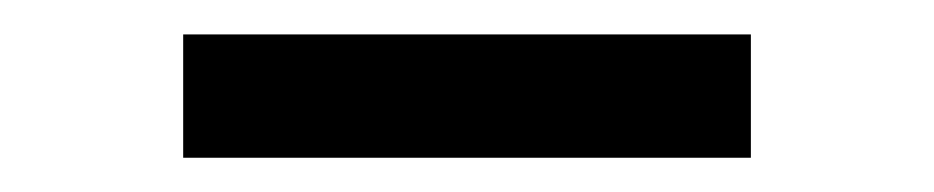

<svg xmlns="http://www.w3.org/2000/svg" viewBox="-20 -744 540 111"><path d="M85.9 -652.8V-724.1H414.1V-652.8Z"/></svg>

Font: Schibsted Grotesk Medium
Style: Regular
Weight: 500
Designer: Bakken & Baeck AS, Henrik Kongsvoll
Foundry: Schibsted ASA
Version: Version 1.100;gftools[0.9.25]